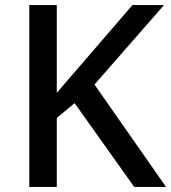

<svg xmlns="http://www.w3.org/2000/svg" viewBox="-20 -734 672 754"><path d="M632 0H507L273 -329L203 -271V0H95V-714H203V-369Q229 -400 255 -430Q281 -460 307 -490L500 -714H624L351 -402Z"/></svg>

Font: Noto Sans Thai Medium
Style: Regular
Weight: 500
Designer: Monotype Design Team
Foundry: Monotype Imaging Inc.
Version: Version 2.001